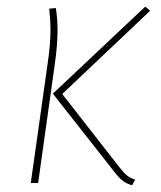

<svg xmlns="http://www.w3.org/2000/svg" viewBox="-20 -547 482 574"><path d="M322 -33 138 -267 414 -527 429 -515 166 -266 337 -47Q350 -30 359.5 -22.5Q369 -15 384 -10L375 7Q358 2 347 -6.5Q336 -15 322 -33ZM123 -361Q131 -414 131 -461Q131 -485 127 -521L147 -523Q152 -490 152 -456Q152 -413 144 -356L94 0H72Z"/></svg>

Font: Fira Sans Condensed Thin
Style: Italic
Weight: 250
Width: 3
Italic angle: -8°
Designer: Carrois Corporate & Edenspiekermann AG
Foundry: Carrois Corporate GbR & Edenspiekermann AG
Version: Version 4.203